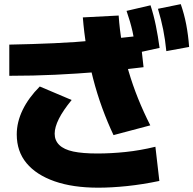

<svg xmlns="http://www.w3.org/2000/svg" viewBox="-20 -872 923 917"><path d="M60 -230Q60 -288.9 88.3 -347.2Q116.7 -405.6 170 -458.9L322.2 -394.4Q281.1 -344.4 261.1 -304.4Q241.1 -264.4 241.1 -233.3Q241.1 -201.1 263.3 -179.4Q285.6 -157.8 330 -148.3Q374.4 -138.9 445.6 -138.9Q510 -138.9 579.4 -146.1Q648.9 -153.3 722.2 -171.1L741.1 -7.8Q661.1 8.9 586.7 16.7Q512.2 24.4 448.9 24.4Q327.8 24.4 240.6 -6.1Q153.3 -36.7 106.7 -92.8Q60 -148.9 60 -230ZM24.4 -658.9Q137.8 -661.1 238.3 -665.6Q338.9 -670 439.4 -679.4Q540 -688.9 648.9 -701.1L665.6 -551.1Q552.2 -536.7 450 -528.3Q347.8 -520 243.9 -515Q140 -510 24.4 -510ZM522.2 -226.7Q493.3 -287.8 468.3 -356.1Q443.3 -424.4 424.4 -497.8Q405.6 -571.1 393.3 -644.4Q381.1 -717.8 375.6 -788.9L546.7 -797.8Q551.1 -731.1 562.8 -665Q574.4 -598.9 593.9 -532.8Q613.3 -466.7 639.4 -401.7Q665.6 -336.7 697.8 -273.3ZM631.1 -618.9Q623.3 -675.6 612.8 -722.2Q602.2 -768.9 584.4 -820L698.9 -846.7Q714.4 -798.9 724.4 -749.4Q734.4 -700 742.2 -643.3ZM774.4 -627.8Q768.9 -683.3 759.4 -730.6Q750 -777.8 734.4 -830L843.3 -852.2Q860 -804.4 869.4 -755Q878.9 -705.6 883.3 -647.8Z"/></svg>

Font: Paperlogy 9 Black
Style: Regular
Weight: 900
Designer: redesigned by Lee Juim, glyphs from Gmarket Sans & Montserrat
Foundry: PT&
Version: Version 1.001